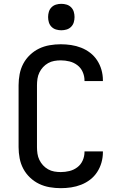

<svg xmlns="http://www.w3.org/2000/svg" viewBox="-20 -974 640 1002"><path d="M297 8Q268 8 239 3Q210 -2 184 -14.5Q158 -27 136.5 -47.5Q115 -68 101.5 -93.5Q88 -119 82.5 -148Q77 -177 77 -206V-529Q77 -558 82.5 -587Q88 -616 101.5 -641.5Q115 -667 136.5 -687.5Q158 -708 184 -720.5Q210 -733 239 -738Q268 -743 297 -743Q324 -743 351 -739Q378 -735 403.5 -725Q429 -715 450.5 -698.5Q472 -682 487 -659Q502 -636 509.5 -609.5Q517 -583 517 -556V-551H421V-554Q421 -577 411.5 -598.5Q402 -620 383.5 -634Q365 -648 342.5 -653.5Q320 -659 297 -659Q280 -659 263 -656Q246 -653 231 -644.5Q216 -636 204.5 -623.5Q193 -611 185.5 -595.5Q178 -580 175.5 -563Q173 -546 173 -529V-206Q173 -189 175.5 -172Q178 -155 185.5 -139.5Q193 -124 204.5 -111.5Q216 -99 231 -90.5Q246 -82 263 -79Q280 -76 297 -76Q320 -76 342.5 -81.5Q365 -87 383.5 -101Q402 -115 411.5 -136.5Q421 -158 421 -181V-184H517V-179Q517 -152 509.5 -125.5Q502 -99 487 -76Q472 -53 450.5 -36.5Q429 -20 403.5 -10Q378 0 351 4Q324 8 297 8ZM300 -816Q286 -816 272.5 -820Q259 -824 249 -834Q239 -844 235 -857.5Q231 -871 231 -885Q231 -899 235 -912.5Q239 -926 249 -936Q259 -946 272.5 -950Q286 -954 300 -954Q314 -954 327.5 -950Q341 -946 351 -936Q361 -926 365 -912.5Q369 -899 369 -885Q369 -871 365 -857.5Q361 -844 351 -834Q341 -824 327.5 -820Q314 -816 300 -816Z"/></svg>

Font: Iosevka Medium Extended
Style: Regular
Weight: 500
Width: 7
Monospace: yes
Designer: Belleve Invis
Foundry: Belleve Invis
Version: Version 32.5.0; ttfautohint (v1.8.4)